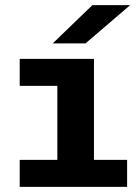

<svg xmlns="http://www.w3.org/2000/svg" viewBox="-20 -730 540 750"><path d="M57 0V-105.5H204V-394.5H57V-500H347V-105.5H476.5V0ZM314 -560.5H186L341 -710H488.5Z"/></svg>

Font: Trispace Thin SemiBold
Style: Regular
Weight: 600
Version: Version 1.210